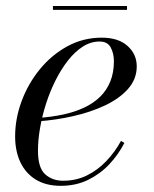

<svg xmlns="http://www.w3.org/2000/svg" viewBox="-20 -592 500 622"><path d="M177 10Q129 10 96 -10.2Q63 -30.5 46 -66.5Q29 -102.5 29 -150Q29 -207.5 50 -264.2Q71 -321 109 -367.5Q147 -414 198.2 -442Q249.5 -470 309.5 -470Q363.5 -470 393.2 -443.2Q423 -416.5 423 -377Q423 -336 395 -304.2Q367 -272.5 320.2 -250.5Q273.5 -228.5 217.2 -215.8Q161 -203 104 -199V-210Q147.5 -213 185.5 -221.2Q223.5 -229.5 253.5 -243.8Q283.5 -258 304.8 -279Q326 -300 337.5 -328.5Q349 -357 349 -394Q349 -418.5 338.8 -438Q328.5 -457.5 302.5 -457.5Q274 -457.5 248.2 -441Q222.5 -424.5 200.2 -396Q178 -367.5 160 -331.8Q142 -296 129.2 -256.2Q116.5 -216.5 109.8 -177.5Q103 -138.5 103 -104Q103 -48.5 126.2 -27.5Q149.5 -6.5 184.5 -6.5Q226.5 -6.5 261.2 -23.5Q296 -40.5 324 -69.8Q352 -99 372 -135.5L383 -129Q363.5 -91 333.8 -59.5Q304 -28 264.8 -9Q225.5 10 177 10ZM151.5 -560V-572.5H391.5V-560Z"/></svg>

Font: Bodoni Moda 18pt
Style: Italic
Weight: 400
Italic angle: -13°
Designer: Owen Earl
Foundry: indestructible type
Version: Version 2.005